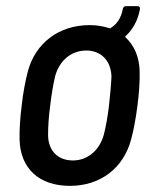

<svg xmlns="http://www.w3.org/2000/svg" viewBox="-20 -599 498 627"><path d="M436 -367C435 -413 418 -451 390 -477C388 -478 389 -480 391 -482C413 -502 430 -531 437 -569C438 -575 435 -579 429 -579H392C386 -579 382 -576 381 -569C375 -538 360 -519 342 -508C341 -506 339 -506 337 -507C318 -513 297 -517 273 -517C171 -517 95 -457 71 -366C63 -336 55 -294 51 -255C46 -217 43 -174 44 -143C46 -50 107 8 208 8C308 8 383 -50 408 -143C417 -175 424 -216 429 -255C434 -293 437 -335 436 -367ZM319 -159C305 -108 266 -75 218 -75C168 -75 137 -108 137 -159C137 -185 139 -218 144 -255C148 -290 154 -324 160 -350C174 -401 212 -434 262 -434C310 -434 342 -401 344 -350C343 -324 340 -291 336 -255C332 -220 326 -186 319 -159Z"/></svg>

Font: Barlow Semi Condensed Medium
Style: Italic
Weight: 500
Width: 4
Italic angle: -7°
Designer: Jeremy Tribby
Foundry: Tribby Type
Version: Version 1.422;hotconv 1.0.109;makeotfexe 2.5.65596